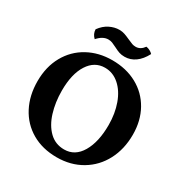

<svg xmlns="http://www.w3.org/2000/svg" viewBox="-197 -1025 1142 1190"><g transform="rotate(30 374.0 -430.5)"><path d="M35 -341Q35 -444 78.5 -522Q122 -600 199 -642.5Q276 -685 373 -685Q473 -685 550 -643Q627 -601 670 -524.5Q713 -448 713 -348Q713 -245 670.5 -164Q628 -83 550.5 -37Q473 9 373 9Q271 9 194.5 -35.5Q118 -80 76.5 -159.5Q35 -239 35 -341ZM553 -325Q553 -407 528.5 -475Q504 -543 459 -582.5Q414 -622 357 -622Q283 -622 239 -553.5Q195 -485 195 -366Q195 -282 217 -211Q239 -140 282.5 -98Q326 -56 389 -56Q466 -56 509.5 -130Q553 -204 553 -325ZM348 -764Q328 -774 315.5 -779Q303 -784 287 -784Q248 -784 212 -743Q187 -766 186 -799Q213 -836 247.5 -853Q282 -870 316 -870Q337 -870 354.5 -864Q372 -858 396 -847Q418 -837 429.5 -833Q441 -829 455 -829Q489 -829 513 -863Q527 -861 540 -854Q553 -847 561 -838Q536 -790 501.5 -765.5Q467 -741 426 -741Q404 -741 387.5 -746.5Q371 -752 348 -764Z"/></g></svg>

Font: Vollkorn SC
Style: Bold
Weight: 700
Designer: Friedrich Althausen
Foundry: Friedrich Althausen
Version: Version 4.015